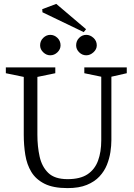

<svg xmlns="http://www.w3.org/2000/svg" viewBox="-20 -956 689 986"><path d="M327 10Q253 10 208.5 -12.5Q164 -35 141 -73Q118 -111 110 -160.5Q102 -210 102 -264V-561L10 -580V-610H264V-580L172 -561V-264Q172 -204 183.5 -152Q195 -100 228 -68Q261 -36 327 -36Q392 -36 429.5 -61Q467 -86 483.5 -131Q500 -176 500 -235V-562L413 -580V-610H631V-580L552 -562V-236Q552 -208 547 -175Q542 -142 529 -109.5Q516 -77 491 -50Q466 -23 426 -6.5Q386 10 327 10ZM423 -672Q402 -672 386.5 -687.5Q371 -703 371 -723Q371 -746 386.5 -761.5Q402 -777 423 -777Q443 -777 460 -761.5Q477 -746 477 -723Q477 -703 460 -687.5Q443 -672 423 -672ZM238 -672Q218 -672 202 -687.5Q186 -703 186 -723Q186 -746 202 -761.5Q218 -777 238 -777Q259 -777 275 -761.5Q291 -746 291 -723Q291 -703 275 -687.5Q259 -672 238 -672ZM410 -791 198 -893 197 -909 269 -936 422 -806Z"/></svg>

Font: Manuale Light
Style: Regular
Weight: 300
Designer: Eduardo Tunni / Pablo Cosgaya
Foundry: Eduardo Tunni / Pablo Cosgaya
Version: Version 1.002